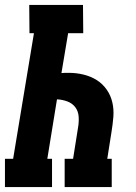

<svg xmlns="http://www.w3.org/2000/svg" viewBox="-30 -755 550 775"><path d="M-10 0V-114H23L107 -621H89L88 -735H305L306 -621H245L218 -460Q226 -461 233 -461Q240 -461 248 -461Q278 -461 307 -454Q336 -447 360 -432Q384 -417 400.5 -393.5Q417 -370 423.5 -341.5Q430 -313 427.5 -282.5Q425 -252 420 -222L403 -114H421V0H231V-114H265L285 -240Q289 -262 287.5 -284Q286 -306 274 -322Q262 -338 242 -345.5Q222 -353 200 -354L161 -114H180V0Z"/></svg>

Font: Iosevka Curly Slab Heavy
Style: Italic
Weight: 900
Italic angle: -9°
Monospace: yes
Designer: Belleve Invis
Foundry: Belleve Invis
Version: Version 22.1.2; ttfautohint (v1.8.4)